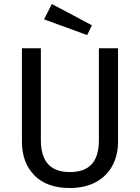

<svg xmlns="http://www.w3.org/2000/svg" viewBox="-20 -931 702 963"><path d="M572 -221Q572 -152 543.5 -99.5Q515 -47 460.5 -17.5Q406 12 330 12Q215 12 152.5 -51.5Q90 -115 90 -221V-689H185V-228Q185 -148 221 -108Q257 -68 330 -68Q404 -68 440 -107.5Q476 -147 476 -228V-689H572ZM441 -804 417 -755 201 -834 240 -911Z"/></svg>

Font: Wolseley Sans
Style: Regular
Weight: 400
Designer: Carrois Corporate & Edenspiekermann AG
Foundry: Carrois Corporate GbR & Edenspiekermann AG
Version: Version 4.202